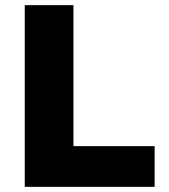

<svg xmlns="http://www.w3.org/2000/svg" viewBox="-20 -725 655 745"><path d="M76 0V-705H265V-158H580V0Z"/></svg>

Font: Nunito Sans 9pt Black
Style: Regular
Weight: 900
Version: Version 3.101;gftools[0.9.27]